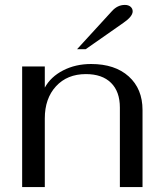

<svg xmlns="http://www.w3.org/2000/svg" viewBox="-20 -760 659 780"><path d="M70 -490H162V-404Q186 -448 236.5 -474Q287 -500 350 -500Q447 -500 503 -449.5Q559 -399 559 -313V0H467V-323Q467 -388 431 -423.5Q395 -459 329 -459Q253 -459 207.5 -409.5Q162 -360 162 -279V0H70ZM434 -714Q457 -740 487 -740Q502 -740 510.5 -732.5Q519 -725 519 -714Q519 -693 481 -667L328 -560H293Z"/></svg>

Font: Fahkwang
Style: Regular
Weight: 400
Version: Version 1.000; ttfautohint (v1.6)